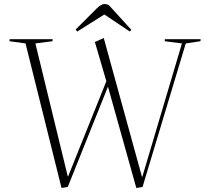

<svg xmlns="http://www.w3.org/2000/svg" viewBox="-20 -925 1018 955"><path d="M686 -46H688L885 -709L799 -720L800 -730H978L977 -720L904 -709L689 5L658 10L517 -494L317 5L286 10L107 -709L27 -720L28 -730H242L241 -720L156 -709L317 -48H319L509 -521L452 -716L496 -736ZM633 -777 626 -768 499 -853 364 -768 356 -778 460 -882Q483 -905 499 -905Q511 -905 521 -900Z"/></svg>

Font: Literata 72pt ExtraLight
Style: Italic
Weight: 200
Italic angle: -2°
Designer: Latin by Veronika Burian and Jose Scaglione. Greek by Irene Vlachou. Cyrillic by Vera Evstafieva
Foundry: TypeTogether
Version: Version 3.002